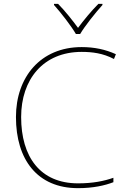

<svg xmlns="http://www.w3.org/2000/svg" viewBox="-20 -969 654 999"><path d="M375 -792H397C421 -833 476 -902 513 -943V-949H492C455 -912 414 -862 386 -824C358 -862 319 -912 282 -949H261V-943C298 -902 351 -833 375 -792ZM405 -699C460 -699 516 -692 573 -662L583 -687C528 -712 470 -724 405 -724C191 -724 63 -568 63 -360C63 -139 174 10 386 10C465 10 526 -4 570 -21V-44C522 -27 463 -15 386 -15C189 -15 90 -153 90 -360C90 -555 204 -699 405 -699Z"/></svg>

Font: Noto Sans Meetei Mayek Thin
Style: Regular
Weight: 100
Designer: Monotype Design Team and Neelakash Kshetrimayum
Foundry: Monotype Imaging Inc.
Version: Version 2.002